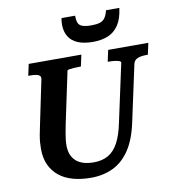

<svg xmlns="http://www.w3.org/2000/svg" viewBox="-100 -1031 1026 1135"><g transform="rotate(-10 413.0 -463.0)"><path d="M262 -324Q256 -294 252 -271.5Q248 -249 246 -231.5Q244 -214 244 -197Q244 -166 253 -142.5Q262 -119 280.5 -102.5Q299 -86 325.5 -78Q352 -70 386 -70Q437 -70 473 -90.5Q509 -111 533.5 -156Q558 -201 573 -275L648 -622Q649 -629 638.5 -633Q628 -637 611.5 -639Q595 -641 579 -641H570L585 -710H826L811 -641H800Q770 -641 749 -632.5Q728 -624 723 -600L650 -262Q629 -163 588 -101.5Q547 -40 488 -11.5Q429 17 355 17Q295 17 246.5 3.5Q198 -10 163.5 -38Q129 -66 110.5 -107Q92 -148 92 -202Q92 -221 93.5 -241Q95 -261 99.5 -286Q104 -311 111 -343L166 -607Q169 -621 161.5 -628.5Q154 -636 139 -638.5Q124 -641 104 -641H93L108 -710H424L409 -641H400Q384 -641 367.5 -640Q351 -639 339.5 -637Q328 -635 327 -631ZM506 -772Q557 -772 596 -788Q635 -804 660 -841.5Q685 -879 693 -943H613Q606 -914 594.5 -898Q583 -882 563.5 -876Q544 -870 512 -870Q478 -870 459 -877Q440 -884 433.5 -900.5Q427 -917 428 -943H346Q344 -934 343 -925Q342 -916 342 -906Q342 -863 360 -833Q378 -803 414.5 -787.5Q451 -772 506 -772Z"/></g></svg>

Font: Roboto Serif 20pt SemiBold
Style: Italic
Weight: 600
Italic angle: -10°
Version: Version 1.007